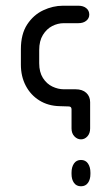

<svg xmlns="http://www.w3.org/2000/svg" viewBox="-20 -651 390 671"><path d="M200 -631H254Q271 -631 281.5 -622.5Q292 -614 292 -600Q292 -587 281.5 -578.5Q271 -570 254 -570H203Q182 -570 162.5 -560Q143 -550 130 -529Q117 -508 117 -476V-430Q117 -399 130 -378.5Q143 -358 163 -348.5Q183 -339 203 -339H244Q268 -339 281.5 -326.5Q295 -314 295 -294V-202Q295 -185 285.5 -174.5Q276 -164 263 -164Q250 -164 240 -174.5Q230 -185 230 -202V-269Q230 -279 220 -279L188 -280Q148 -281 117.5 -300Q87 -319 70 -351.5Q53 -384 53 -425V-479Q53 -532 75 -565.5Q97 -599 131 -615Q165 -631 200 -631ZM263 0Q247 0 238.5 -12Q230 -24 230 -43V-48Q230 -67 238.5 -79.5Q247 -92 263 -92Q279 -92 287.5 -79.5Q296 -67 296 -48V-43Q296 -24 287.5 -12Q279 0 263 0Z"/></svg>

Font: Beiruti
Style: Regular
Weight: 400
Designer: Arlette Boutros
Foundry: Boutros
Version: Version 1.41